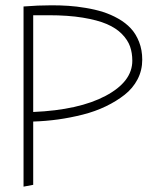

<svg xmlns="http://www.w3.org/2000/svg" viewBox="-20 -699 575 717"><path d="M104 -245.1Q150.9 -246.6 196.8 -252.9Q242.7 -259.3 289.1 -271Q335.4 -282.7 375 -301.8Q414.6 -320.8 445.3 -345Q476.1 -369.1 493.7 -402.8Q511.2 -436.5 511.2 -476.1Q511.2 -512.2 499.5 -542.2Q487.8 -572.3 468.5 -593Q449.2 -613.8 421.6 -629.4Q394 -645 364.7 -654.3Q335.4 -663.6 300.5 -669.4Q265.6 -675.3 235.6 -677.2Q205.6 -679.2 172.9 -679.2Q121.6 -679.2 67.9 -674.8V-2L104 -8.8ZM104 -642.1H162.1Q234.4 -642.1 289.3 -633.1Q344.2 -624 378.9 -609.1Q413.6 -594.2 435.3 -572Q457 -549.8 465.6 -525.6Q474.1 -501.5 474.1 -472.2Q474.1 -394 374.5 -341.1Q274.9 -288.1 104 -280.8Z"/></svg>

Font: Comic Neue Angular Light
Style: Regular
Weight: 300
Designer: Craig Rozynski
Foundry: Craig Rozynski
Version: Version 2.003